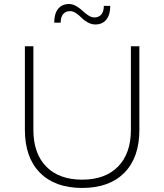

<svg xmlns="http://www.w3.org/2000/svg" viewBox="-20 -928 812 949"><path d="M103 -286.1V-699.2H145V-286.1Q145 -169.4 208.5 -104.7Q272 -40 386.2 -40Q500 -40 563.5 -104.7Q627 -169.4 627 -286.1V-699.2H668.9V-286.1Q668.9 -149.4 594.7 -74.2Q520.5 1 386.2 1Q252 1 177.5 -74.2Q103 -149.4 103 -286.1ZM248 -815.9Q248 -860.4 267.3 -884.3Q286.6 -908.2 321.8 -908.2Q338.9 -908.2 356.7 -897.9Q374.5 -887.7 387.5 -875Q400.4 -862.3 416.3 -852.1Q432.1 -841.8 445.8 -841.8Q468.8 -841.8 481 -856.7Q493.2 -871.6 493.2 -898.9H524.9Q524.9 -855 505.6 -831.1Q486.3 -807.1 451.2 -807.1Q431.6 -807.1 413.3 -817.4Q395 -827.6 383.1 -840.1Q371.1 -852.5 356 -862.8Q340.8 -873 327.1 -873Q304.2 -873 292 -858.2Q279.8 -843.3 279.8 -815.9Z"/></svg>

Font: Trueno UltraLight
Style: Regular
Weight: 250
Designer: Julieta Ulanovsky
Foundry: Julieta Ulanovsky
Version: Version 3.001b | FøM Fix